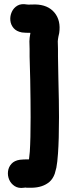

<svg xmlns="http://www.w3.org/2000/svg" viewBox="-20 -740 384 947"><path d="M98 186Q105 185 106 185Q107 186 116 186H137Q191 185 224 157Q241 142 250 117Q254 104 258 87Q263 61 266 18Q271 -50 271 -162Q271 -238 268 -350L266 -461Q266 -474 266 -499Q265 -524 265 -536Q265 -539 266 -546.5Q267 -554 268 -559L272 -577Q281 -639 248.5 -678Q216 -717 153 -718Q145 -718 130.5 -717.5Q116 -717 112 -718Q84 -723 65.5 -712Q47 -701 38 -681Q29 -661 31 -639.5Q33 -618 47 -601.5Q61 -585 88 -580Q103 -578 130 -578Q125 -551 125 -536Q125 -523 126 -498Q126 -473 126 -461Q126 -460 129 -349Q131 -238 131 -162Q131 -54 127 8Q125 30 123 46Q94 46 78 48Q51 52 36.5 68Q22 84 19.5 105.5Q17 127 25.5 146.5Q34 166 52.5 178Q71 190 98 186Z"/></svg>

Font: Balsamiq Sans
Style: Bold
Weight: 700
Designer: Michael Angeles
Foundry: Balsamiq SRL
Version: Version 1.020; ttfautohint (v1.8.4.7-5d5b);gftools[0.9.26]